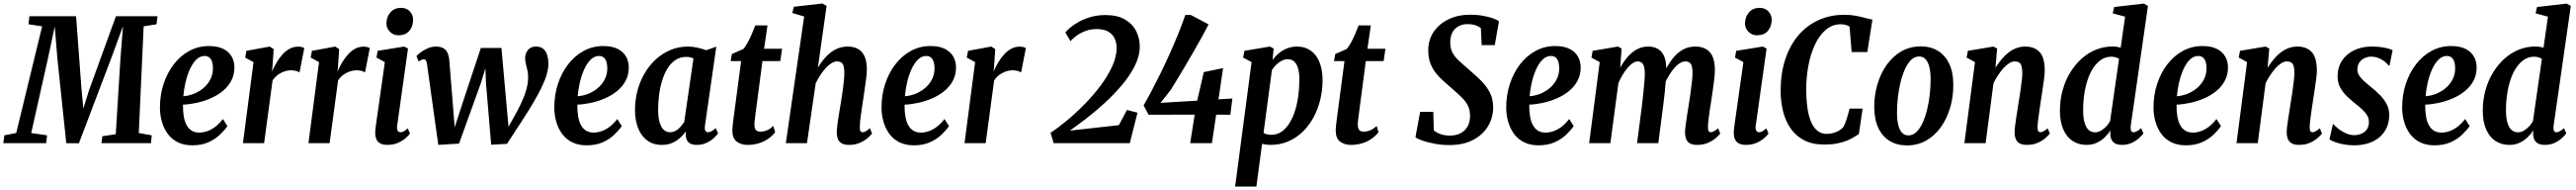

<svg xmlns="http://www.w3.org/2000/svg" viewBox="-60 -838 15096 1112"><path d="M-40.5 0 -34.5 -46 35 -59.5 187 -684 107 -696 112.5 -743H386L416.5 -331.5L428.5 -202.5L461 -307.5L619.5 -743H863L857.5 -696L782 -684L753.5 -59.5L829.5 -46L825 0H535L539.5 -40.5L618.5 -52.5L646 -495L661 -685L597.5 -512L402.5 0.5L328.5 0L276 -499L261 -683L221 -496L123 -59.5L216 -46L210.5 0Z M1273 -100Q1256.5 -76 1228.8 -49.5Q1201 -23 1161 -5.2Q1121 12.5 1067 12.5Q1018.5 12.5 982.5 -5.2Q946.5 -23 923.5 -54.2Q900.5 -85.5 889 -125.2Q877.5 -165 877.5 -209Q877.5 -282 898.8 -346.8Q920 -411.5 958.5 -461.5Q997 -511.5 1049.5 -540Q1102 -568.5 1164.5 -568.5Q1216 -568.5 1249 -551.8Q1282 -535 1298 -506.8Q1314 -478.5 1314 -444Q1314 -399.5 1295.2 -364.8Q1276.5 -330 1244.8 -304.5Q1213 -279 1173.5 -262Q1134 -245 1092.2 -236Q1050.5 -227 1012.5 -225.5Q1012 -187 1017.2 -156.5Q1022.5 -126 1034.2 -105Q1046 -84 1064.2 -73Q1082.5 -62 1108 -62Q1130.5 -62 1154.5 -70.2Q1178.5 -78.5 1202 -96.2Q1225.5 -114 1246.5 -141.5ZM1140 -510.5Q1111.5 -510.5 1089.2 -487.8Q1067 -465 1051.2 -428.8Q1035.5 -392.5 1026.5 -351.8Q1017.5 -311 1014.5 -274.5Q1040 -276.5 1065 -284.8Q1090 -293 1112.2 -307.5Q1134.5 -322 1151.5 -341.5Q1168.5 -361 1178.2 -385.2Q1188 -409.5 1188 -438Q1188 -474.5 1175.5 -492.5Q1163 -510.5 1140 -510.5Z M1364 0 1426 -474.5 1377 -501 1384.5 -540.5 1521 -565.5 1544 -550.5 1538 -459.5 1534.5 -419.5Q1547 -449 1563 -475.2Q1579 -501.5 1598 -521.8Q1617 -542 1639.2 -553.5Q1661.5 -565 1687 -565Q1701 -565 1710 -562.2Q1719 -559.5 1723.5 -556.5L1695.5 -414Q1687 -420 1674 -423.2Q1661 -426.5 1646 -426.5Q1630 -426.5 1614.5 -422.2Q1599 -418 1584.5 -410.2Q1570 -402.5 1558 -391.5Q1546 -380.5 1537.5 -367L1488 0Z M1748 0 1810 -474.5 1761 -501 1768.5 -540.5 1905 -565.5 1928 -550.5 1922 -459.5 1918.5 -419.5Q1931 -449 1947 -475.2Q1963 -501.5 1982 -521.8Q2001 -542 2023.2 -553.5Q2045.5 -565 2071 -565Q2085 -565 2094 -562.2Q2103 -559.5 2107.5 -556.5L2079.5 -414Q2071 -420 2058 -423.2Q2045 -426.5 2030 -426.5Q2014 -426.5 1998.5 -422.2Q1983 -418 1968.5 -410.2Q1954 -402.5 1942 -391.5Q1930 -380.5 1921.5 -367L1872 0Z M2209 10Q2185.5 10 2168.2 1Q2151 -8 2143.8 -29Q2136.5 -50 2141 -86.5Q2143.5 -108.5 2149 -145.8Q2154.5 -183 2160.8 -227.5Q2167 -272 2173.5 -318Q2180 -364 2186 -404.8Q2192 -445.5 2195.5 -474.5L2146.5 -501L2153.5 -540.5L2309 -565.5L2331.5 -554L2268 -103Q2265 -82.5 2271 -73.2Q2277 -64 2287 -64Q2296.5 -64 2305.5 -68.5Q2314.5 -73 2330 -87L2343 -56.5Q2335.5 -45.5 2317.8 -29.8Q2300 -14 2272.8 -2Q2245.5 10 2209 10ZM2274.5 -631.5Q2245 -631.5 2224.2 -653.5Q2203.5 -675.5 2205 -705Q2207 -741.5 2229.5 -766.8Q2252 -792 2290.5 -792Q2323.5 -792 2342.8 -770.8Q2362 -749.5 2361.5 -721.5Q2361 -683.5 2339.2 -657.5Q2317.5 -631.5 2274.5 -631.5Z M2509 10 2476 -225 2443 -462Q2441 -476.5 2436.8 -483.8Q2432.5 -491 2424 -491Q2416.5 -491 2408.8 -487Q2401 -483 2394 -478.5L2380.5 -509.5Q2390.5 -520.5 2408 -533.2Q2425.5 -546 2448 -555.8Q2470.5 -565.5 2496 -565.5Q2532.5 -565.5 2551.2 -546.5Q2570 -527.5 2573.5 -485L2592.5 -250L2605 -93L2654.5 -244.5L2758.5 -557.5H2879L2907 -246.5L2920.5 -96.5L2952.5 -153Q2974 -191.5 2989.8 -224Q3005.5 -256.5 3015.5 -284Q3025.5 -311.5 3030.5 -336.2Q3035.5 -361 3035.5 -384Q3036 -407.5 3031.2 -427.2Q3026.5 -447 3022.2 -464.5Q3018 -482 3018 -498Q3018 -524.5 3034.2 -545Q3050.5 -565.5 3081.5 -565.5Q3109 -565.5 3124.8 -551.8Q3140.5 -538 3147.2 -515.8Q3154 -493.5 3154.5 -467.5Q3154.5 -437.5 3145 -404Q3135.5 -370.5 3116.5 -330.8Q3097.5 -291 3068.8 -242Q3040 -193 3000.5 -132.2Q2961 -71.5 2911.5 4L2819 9L2788.5 -352L2785 -438L2758.5 -351.5L2630.5 2.5Z M3584.5 -100Q3568 -76 3540.2 -49.5Q3512.5 -23 3472.5 -5.2Q3432.5 12.5 3378.5 12.5Q3330 12.5 3294 -5.2Q3258 -23 3235 -54.2Q3212 -85.5 3200.5 -125.2Q3189 -165 3189 -209Q3189 -282 3210.2 -346.8Q3231.5 -411.5 3270 -461.5Q3308.5 -511.5 3361 -540Q3413.5 -568.5 3476 -568.5Q3527.5 -568.5 3560.5 -551.8Q3593.5 -535 3609.5 -506.8Q3625.5 -478.5 3625.5 -444Q3625.5 -399.5 3606.8 -364.8Q3588 -330 3556.2 -304.5Q3524.5 -279 3485 -262Q3445.5 -245 3403.8 -236Q3362 -227 3324 -225.5Q3323.5 -187 3328.8 -156.5Q3334 -126 3345.8 -105Q3357.5 -84 3375.8 -73Q3394 -62 3419.5 -62Q3442 -62 3466 -70.2Q3490 -78.5 3513.5 -96.2Q3537 -114 3558 -141.5ZM3451.5 -510.5Q3423 -510.5 3400.8 -487.8Q3378.5 -465 3362.8 -428.8Q3347 -392.5 3338 -351.8Q3329 -311 3326 -274.5Q3351.5 -276.5 3376.5 -284.8Q3401.5 -293 3423.8 -307.5Q3446 -322 3463 -341.5Q3480 -361 3489.8 -385.2Q3499.5 -409.5 3499.5 -438Q3499.5 -474.5 3487 -492.5Q3474.5 -510.5 3451.5 -510.5Z M4072 -102.5Q4069 -80 4074.8 -72Q4080.5 -64 4090.5 -64Q4098 -64 4108.8 -69.2Q4119.5 -74.5 4135 -88L4149 -57.5Q4143.5 -49 4127 -32.8Q4110.5 -16.5 4084 -3.2Q4057.5 10 4022.5 10Q3991 10 3975.5 -5Q3960 -20 3959 -51.5L3961 -69.5Q3945 -48 3924.8 -30Q3904.5 -12 3878.8 -1Q3853 10 3819.5 10Q3768 10 3732.8 -16.5Q3697.5 -43 3679.8 -89.2Q3662 -135.5 3662 -194.5Q3662 -254 3676.8 -308.8Q3691.5 -363.5 3719.2 -410.2Q3747 -457 3785.5 -491.8Q3824 -526.5 3871.2 -546Q3918.5 -565.5 3972.5 -565.5Q4000.5 -565.5 4029.5 -558.8Q4058.5 -552 4079 -544L4138.5 -565ZM4004.5 -495.5Q3995.5 -500.5 3985 -502.8Q3974.5 -505 3962.5 -505Q3927 -505 3899.8 -487.2Q3872.5 -469.5 3853 -438.2Q3833.5 -407 3821.2 -367Q3809 -327 3803.2 -283Q3797.5 -239 3797.5 -195.5Q3797.5 -150.5 3806.5 -121.2Q3815.5 -92 3831 -78Q3846.5 -64 3866 -64Q3881 -64 3893.2 -69.2Q3905.5 -74.5 3915.8 -83.2Q3926 -92 3934.5 -102.8Q3943 -113.5 3950.5 -124Z M4370.5 -188Q4368 -168 4366 -153.5Q4364 -139 4363 -128.8Q4362 -118.5 4362 -109.5Q4362 -88 4370 -77.8Q4378 -67.5 4397 -67.5Q4415.5 -67.5 4434.8 -75.2Q4454 -83 4472.5 -101L4483.5 -64Q4465 -40.5 4440 -24Q4415 -7.5 4385.5 1.2Q4356 10 4322.5 10Q4284 10 4258.2 -9.2Q4232.5 -28.5 4232.5 -75.5Q4233 -84 4233.8 -94.8Q4234.5 -105.5 4236.2 -119Q4238 -132.5 4240 -149Q4242 -165.5 4245 -186L4284 -480.5H4222.5L4230 -522L4295.5 -550.5Q4308 -562.5 4321.2 -586.8Q4334.5 -611 4346.5 -638.8Q4358.5 -666.5 4367 -689.5H4438.5L4418.5 -552.5H4524L4513.5 -480.5H4409Z M4917 10Q4887.5 10 4871.5 -0.2Q4855.5 -10.5 4850 -27.2Q4844.5 -44 4844.5 -63Q4844.5 -75.5 4846.5 -93.2Q4848.5 -111 4851.5 -132Q4854.5 -153 4858.2 -175.2Q4862 -197.5 4865.5 -218Q4867 -228.5 4871 -252.2Q4875 -276 4879.2 -305.8Q4883.5 -335.5 4886.2 -363.5Q4889 -391.5 4889 -410Q4889 -436.5 4884.8 -451.2Q4880.5 -466 4871 -472.2Q4861.5 -478.5 4845 -478.5Q4831 -478.5 4814.8 -469Q4798.5 -459.5 4782.2 -442.2Q4766 -425 4750.2 -401.8Q4734.5 -378.5 4721 -350.5L4670 0H4546L4653.5 -741.5L4584 -762L4593 -798.5L4760.5 -817.5L4785 -803.5L4734 -442.5Q4750.5 -469.5 4769.2 -492.2Q4788 -515 4809.5 -531.2Q4831 -547.5 4855.8 -556.5Q4880.5 -565.5 4909 -565.5Q4943.5 -565.5 4968.5 -552Q4993.5 -538.5 5007.2 -509Q5021 -479.5 5021 -430.5Q5021 -410 5016.8 -377Q5012.5 -344 5007.2 -309Q5002 -274 4998 -246.5Q4995 -228 4992 -206.8Q4989 -185.5 4986 -164.8Q4983 -144 4981.2 -125.2Q4979.5 -106.5 4979.5 -91.5Q4979.5 -75 4984 -69.5Q4988.5 -64 4995 -64Q5004 -64 5013.8 -69.2Q5023.5 -74.5 5039 -87.5L5051.5 -56.5Q5046.5 -49.5 5029 -33.2Q5011.5 -17 4983.2 -3.5Q4955 10 4917 10Z M5502.5 -100Q5486 -76 5458.2 -49.5Q5430.5 -23 5390.5 -5.2Q5350.5 12.5 5296.5 12.5Q5248 12.5 5212 -5.2Q5176 -23 5153 -54.2Q5130 -85.5 5118.5 -125.2Q5107 -165 5107 -209Q5107 -282 5128.2 -346.8Q5149.5 -411.5 5188 -461.5Q5226.5 -511.5 5279 -540Q5331.5 -568.5 5394 -568.5Q5445.5 -568.5 5478.5 -551.8Q5511.5 -535 5527.5 -506.8Q5543.5 -478.5 5543.5 -444Q5543.5 -399.5 5524.8 -364.8Q5506 -330 5474.2 -304.5Q5442.5 -279 5403 -262Q5363.5 -245 5321.8 -236Q5280 -227 5242 -225.5Q5241.5 -187 5246.8 -156.5Q5252 -126 5263.8 -105Q5275.5 -84 5293.8 -73Q5312 -62 5337.5 -62Q5360 -62 5384 -70.2Q5408 -78.5 5431.5 -96.2Q5455 -114 5476 -141.5ZM5369.5 -510.5Q5341 -510.5 5318.8 -487.8Q5296.5 -465 5280.8 -428.8Q5265 -392.5 5256 -351.8Q5247 -311 5244 -274.5Q5269.5 -276.5 5294.5 -284.8Q5319.5 -293 5341.8 -307.5Q5364 -322 5381 -341.5Q5398 -361 5407.8 -385.2Q5417.5 -409.5 5417.5 -438Q5417.5 -474.5 5405 -492.5Q5392.5 -510.5 5369.5 -510.5Z M5593.5 0 5655.5 -474.5 5606.5 -501 5614 -540.5 5750.5 -565.5 5773.5 -550.5 5767.5 -459.5 5764 -419.5Q5776.5 -449 5792.5 -475.2Q5808.5 -501.5 5827.5 -521.8Q5846.5 -542 5868.8 -553.5Q5891 -565 5916.5 -565Q5930.5 -565 5939.5 -562.2Q5948.5 -559.5 5953 -556.5L5925 -414Q5916.5 -420 5903.5 -423.2Q5890.5 -426.5 5875.5 -426.5Q5859.5 -426.5 5844 -422.2Q5828.5 -418 5814 -410.2Q5799.5 -402.5 5787.5 -391.5Q5775.5 -380.5 5767 -367L5717.5 0Z M6116 0 6097.5 -61Q6143 -90.5 6195 -133.8Q6247 -177 6298 -229Q6349 -281 6391 -337Q6433 -393 6458.5 -448.5Q6484 -504 6485 -554.5Q6485.5 -585.5 6474 -611.2Q6462.5 -637 6436.5 -652.5Q6410.5 -668 6367 -668Q6332 -668 6301 -656Q6270 -644 6247.8 -627.5Q6225.5 -611 6215 -596.5L6184.5 -648Q6193.5 -660 6213.8 -677Q6234 -694 6264.8 -711Q6295.5 -728 6334.8 -739Q6374 -750 6419.5 -750Q6489.5 -750 6534 -723.8Q6578.5 -697.5 6599.5 -655.8Q6620.5 -614 6620.5 -567Q6620.5 -510.5 6591.5 -452.5Q6562.5 -394.5 6515.2 -339Q6468 -283.5 6413 -233.5Q6358 -183.5 6304.5 -142.5Q6251 -101.5 6210.5 -73.5L6498 -105.5L6545.5 -194.5L6607.5 -178.5L6562 0Z M6916 0 6942.5 -167 6672.5 -166.5 6643 -221Q6664.5 -258 6690 -306.2Q6715.5 -354.5 6742.8 -409.8Q6770 -465 6796.2 -523.5Q6822.5 -582 6846 -639.8Q6869.5 -697.5 6887.5 -750.5H6919.5L7024 -695.5Q7008.5 -664.5 6986 -624Q6963.5 -583.5 6938 -539.2Q6912.5 -495 6887.2 -452.2Q6862 -409.5 6839.8 -373.2Q6817.5 -337 6802.5 -312.5Q6786.5 -292 6772.5 -274.2Q6758.5 -256.5 6742 -236L6957 -249L6996 -416L7109 -439.5L7082 -256.5L7163.5 -261.5L7151.5 -166.5L7068.5 -167L7043.5 0Z M7179.5 254 7276 -474.5 7226.5 -501 7234 -540.5 7383 -565.5 7405 -554 7399 -486.5Q7416.5 -511 7438.5 -528.5Q7460.5 -546 7486.5 -555.8Q7512.5 -565.5 7543 -565.5Q7588 -565.5 7621.5 -542.5Q7655 -519.5 7673.5 -475.5Q7692 -431.5 7692 -368.5Q7692 -308.5 7678 -252.5Q7664 -196.5 7637.8 -148.8Q7611.5 -101 7574.2 -65.5Q7537 -30 7489.8 -10Q7442.5 10 7387 10Q7375 10 7362.8 8.5Q7350.5 7 7337.5 3.5L7304 254ZM7346 -60Q7357.5 -53.5 7369.2 -51.2Q7381 -49 7391.5 -49Q7423.5 -49 7449.5 -66Q7475.5 -83 7495.5 -113.5Q7515.5 -144 7529 -184.8Q7542.5 -225.5 7549.2 -274Q7556 -322.5 7556 -375.5Q7556 -410.5 7548.8 -436.8Q7541.5 -463 7526.5 -477.2Q7511.5 -491.5 7487 -491.5Q7471 -491.5 7454 -483.2Q7437 -475 7421.8 -460.5Q7406.5 -446 7395 -427.5Z M7907 -188Q7904.5 -168 7902.5 -153.5Q7900.5 -139 7899.5 -128.8Q7898.5 -118.5 7898.5 -109.5Q7898.5 -88 7906.5 -77.8Q7914.5 -67.5 7933.5 -67.5Q7952 -67.5 7971.2 -75.2Q7990.5 -83 8009 -101L8020 -64Q8001.5 -40.5 7976.5 -24Q7951.5 -7.5 7922 1.2Q7892.5 10 7859 10Q7820.5 10 7794.8 -9.2Q7769 -28.5 7769 -75.5Q7769.5 -84 7770.2 -94.8Q7771 -105.5 7772.8 -119Q7774.5 -132.5 7776.5 -149Q7778.5 -165.5 7781.5 -186L7820.5 -480.5H7759L7766.5 -522L7832 -550.5Q7844.5 -562.5 7857.8 -586.8Q7871 -611 7883 -638.8Q7895 -666.5 7903.5 -689.5H7975L7955 -552.5H8060.5L8050 -480.5H7945.5Z M8436 11Q8390.5 11 8348.2 3Q8306 -5 8276.2 -15.5Q8246.5 -26 8236.5 -35L8264 -183.5H8341L8344 -75.5Q8358 -62 8383.2 -53.2Q8408.5 -44.5 8437 -44.5Q8464.5 -44.5 8486.5 -52.2Q8508.5 -60 8524.2 -75Q8540 -90 8548.2 -111.2Q8556.5 -132.5 8556.5 -159.5Q8556.5 -193.5 8544.5 -218.2Q8532.5 -243 8508.8 -266.8Q8485 -290.5 8450 -320.5Q8424.5 -342.5 8400 -364.2Q8375.5 -386 8355.5 -411.2Q8335.5 -436.5 8323.5 -468.5Q8311.5 -500.5 8311.5 -542Q8311.5 -606 8344.2 -653Q8377 -700 8432.2 -726Q8487.5 -752 8555 -752Q8596.5 -752 8630.5 -746Q8664.5 -740 8688.8 -731.5Q8713 -723 8726 -714L8701.5 -574H8624.5L8620 -673.5Q8607.5 -684 8587.5 -690.5Q8567.5 -697 8542.5 -697Q8512 -697 8489 -684.5Q8466 -672 8453.5 -649Q8441 -626 8440.5 -594Q8439.5 -556 8453.8 -529.5Q8468 -503 8495 -479Q8522 -455 8559 -422.5Q8591 -395.5 8621.5 -365.2Q8652 -335 8672 -297.5Q8692 -260 8692 -210Q8692 -149.5 8661.8 -99.2Q8631.5 -49 8574.2 -19Q8517 11 8436 11Z M9164 -100Q9147.5 -76 9119.8 -49.5Q9092 -23 9052 -5.2Q9012 12.5 8958 12.5Q8909.5 12.5 8873.5 -5.2Q8837.5 -23 8814.5 -54.2Q8791.5 -85.5 8780 -125.2Q8768.5 -165 8768.5 -209Q8768.5 -282 8789.8 -346.8Q8811 -411.5 8849.5 -461.5Q8888 -511.5 8940.5 -540Q8993 -568.5 9055.5 -568.5Q9107 -568.5 9140 -551.8Q9173 -535 9189 -506.8Q9205 -478.5 9205 -444Q9205 -399.5 9186.2 -364.8Q9167.5 -330 9135.8 -304.5Q9104 -279 9064.5 -262Q9025 -245 8983.2 -236Q8941.5 -227 8903.5 -225.5Q8903 -187 8908.2 -156.5Q8913.5 -126 8925.2 -105Q8937 -84 8955.2 -73Q8973.5 -62 8999 -62Q9021.5 -62 9045.5 -70.2Q9069.5 -78.5 9093 -96.2Q9116.5 -114 9137.5 -141.5ZM9031 -510.5Q9002.5 -510.5 8980.2 -487.8Q8958 -465 8942.2 -428.8Q8926.5 -392.5 8917.5 -351.8Q8908.5 -311 8905.5 -274.5Q8931 -276.5 8956 -284.8Q8981 -293 9003.2 -307.5Q9025.5 -322 9042.5 -341.5Q9059.5 -361 9069.2 -385.2Q9079 -409.5 9079 -438Q9079 -474.5 9066.5 -492.5Q9054 -510.5 9031 -510.5Z M9445 -554 9436.5 -442Q9450.5 -467 9467.5 -489.5Q9484.5 -512 9504.8 -529Q9525 -546 9548.8 -555.8Q9572.5 -565.5 9600 -565.5Q9632.5 -565.5 9656.2 -552.5Q9680 -539.5 9693.2 -511Q9706.5 -482.5 9706.5 -436.5Q9706.5 -425.5 9706.2 -415.8Q9706 -406 9705.5 -397Q9705 -388 9704 -378.5L9682.5 -391Q9701 -432 9721.8 -464.2Q9742.5 -496.5 9766 -519.2Q9789.5 -542 9817 -553.8Q9844.5 -565.5 9877 -565.5Q9931.5 -565.5 9961.5 -533.2Q9991.5 -501 9991.5 -426Q9991.5 -406 9987.8 -374.2Q9984 -342.5 9979 -307.8Q9974 -273 9969.5 -244Q9965 -216.5 9960.8 -188.5Q9956.5 -160.5 9953.8 -135.2Q9951 -110 9951 -92.5Q9951 -75 9955.8 -69.5Q9960.5 -64 9968.5 -64Q9973.5 -64 9984.2 -68.8Q9995 -73.5 10010.5 -87.5L10023 -56.5Q10018 -49 10000.5 -33Q9983 -17 9954.5 -3.5Q9926 10 9887.5 10Q9858.5 10 9843 -0.2Q9827.5 -10.5 9822 -27Q9816.5 -43.5 9816.5 -62Q9816.5 -77 9819.8 -103Q9823 -129 9828 -160Q9833 -191 9837.5 -219.5Q9842.5 -249.5 9847.8 -287Q9853 -324.5 9856.8 -358Q9860.5 -391.5 9860.5 -410Q9860.5 -448.5 9850.8 -463.5Q9841 -478.5 9819.5 -478.5Q9801.5 -478.5 9783 -466.2Q9764.5 -454 9746.8 -431.8Q9729 -409.5 9712.5 -379.2Q9696 -349 9681.5 -313L9705 -402.5Q9704.5 -382 9702.8 -355Q9701 -328 9697.5 -296Q9694 -264 9689.5 -228L9660 0H9535.5L9564 -219.5Q9567.5 -247.5 9571.2 -283.8Q9575 -320 9578 -353.5Q9581 -387 9581 -404.5Q9580.5 -450.5 9569.2 -464.5Q9558 -478.5 9539 -478.5Q9526.5 -478.5 9511.8 -469.5Q9497 -460.5 9482 -443.5Q9467 -426.5 9452.8 -403.2Q9438.5 -380 9426 -351.5L9379 0H9254.5L9316.5 -474.5L9268 -501L9275 -540.5L9423 -565.5Z M10172 10Q10148.5 10 10131.2 1Q10114 -8 10106.8 -29Q10099.5 -50 10104 -86.5Q10106.5 -108.5 10112 -145.8Q10117.5 -183 10123.8 -227.5Q10130 -272 10136.5 -318Q10143 -364 10149 -404.8Q10155 -445.5 10158.5 -474.5L10109.5 -501L10116.5 -540.5L10272 -565.5L10294.5 -554L10231 -103Q10228 -82.5 10234 -73.2Q10240 -64 10250 -64Q10259.5 -64 10268.5 -68.5Q10277.5 -73 10293 -87L10306 -56.5Q10298.5 -45.5 10280.8 -29.8Q10263 -14 10235.8 -2Q10208.5 10 10172 10ZM10237.5 -631.5Q10208 -631.5 10187.2 -653.5Q10166.5 -675.5 10168 -705Q10170 -741.5 10192.5 -766.8Q10215 -792 10253.5 -792Q10286.5 -792 10305.8 -770.8Q10325 -749.5 10324.5 -721.5Q10324 -683.5 10302.2 -657.5Q10280.5 -631.5 10237.5 -631.5Z M10632.5 8Q10563 8 10514.5 -17.2Q10466 -42.5 10435.5 -86.5Q10405 -130.5 10391 -187.2Q10377 -244 10377 -307.5Q10377 -408 10403.8 -489.8Q10430.5 -571.5 10480.2 -630.2Q10530 -689 10598.8 -720.2Q10667.5 -751.5 10751 -751.5Q10787.5 -751.5 10818.8 -745.5Q10850 -739.5 10874.8 -732.5Q10899.5 -725.5 10915 -723.5L10885 -533.5H10793L10781 -682.5Q10775 -686.5 10767 -689.5Q10759 -692.5 10749.8 -694.2Q10740.5 -696 10729.5 -696Q10679.5 -696 10641.5 -663.5Q10603.5 -631 10578 -576.5Q10552.5 -522 10539.8 -454.5Q10527 -387 10527 -316.5Q10527 -255.5 10534 -207Q10541 -158.5 10555.5 -124.5Q10570 -90.5 10592.8 -72.5Q10615.5 -54.5 10647 -54.5Q10659 -54.5 10675.8 -57.5Q10692.5 -60.5 10710.8 -69Q10729 -77.5 10744.5 -94.5Q10750 -104.5 10755.2 -117.2Q10760.5 -130 10765 -144.5Q10769.5 -159 10773.5 -174Q10777.5 -189 10781 -202.5H10857.5L10835.5 -53.5Q10823 -45.5 10805.5 -34.8Q10788 -24 10763.8 -14.2Q10739.5 -4.5 10707 1.8Q10674.5 8 10632.5 8Z M11198.5 -566.5Q11256.5 -566.5 11299.2 -540.2Q11342 -514 11365.5 -464Q11389 -414 11389 -343Q11389.5 -272.5 11370.8 -208.5Q11352 -144.5 11316.5 -94.5Q11281 -44.5 11230.8 -15.8Q11180.5 13 11117 13Q11059 13 11016 -13.2Q10973 -39.5 10949.5 -89.5Q10926 -139.5 10925.5 -211Q10925.5 -281.5 10944.5 -345.5Q10963.5 -409.5 10999.2 -459.2Q11035 -509 11085.2 -537.8Q11135.5 -566.5 11198.5 -566.5ZM11189 -507.5Q11163 -507.5 11142.2 -487.8Q11121.5 -468 11106 -434Q11090.5 -400 11080 -357.5Q11069.5 -315 11064.2 -269.2Q11059 -223.5 11059 -180Q11059 -138.5 11066 -108.2Q11073 -78 11088 -61.8Q11103 -45.5 11126 -45.5Q11152 -45.5 11173 -65.8Q11194 -86 11209.5 -120Q11225 -154 11235.5 -196.8Q11246 -239.5 11251 -285Q11256 -330.5 11256 -373.5Q11256 -414 11249 -444Q11242 -474 11227.2 -490.8Q11212.5 -507.5 11189 -507.5Z M11636 -441.5Q11653 -468 11671.8 -490.8Q11690.5 -513.5 11712.2 -530.2Q11734 -547 11758.5 -556.2Q11783 -565.5 11811.5 -565.5Q11864.5 -565.5 11894.8 -533.5Q11925 -501.5 11925 -423.5Q11925 -407.5 11921 -376Q11917 -344.5 11911.5 -309.2Q11906 -274 11902 -246.5Q11898 -221.5 11893.8 -191.8Q11889.5 -162 11886.2 -135.2Q11883 -108.5 11883 -91.5Q11883 -75 11887.8 -69.5Q11892.5 -64 11899 -64Q11907.5 -64 11917.2 -69.2Q11927 -74.5 11942.5 -87L11955 -56.5Q11950.5 -49.5 11933 -33.2Q11915.5 -17 11887 -3.5Q11858.5 10 11820.5 10Q11790.5 10 11775 -0.5Q11759.5 -11 11753.8 -27.8Q11748 -44.5 11748 -63Q11748 -74 11750.2 -93.8Q11752.5 -113.5 11756.2 -138Q11760 -162.5 11764 -188.2Q11768 -214 11771.5 -237Q11774 -250.5 11777.5 -273.8Q11781 -297 11784.8 -323.5Q11788.5 -350 11791 -373.2Q11793.5 -396.5 11793.5 -409Q11793.5 -436 11789 -451Q11784.5 -466 11774.8 -472.2Q11765 -478.5 11749 -478.5Q11734 -478.5 11717.5 -468.5Q11701 -458.5 11684.5 -440.8Q11668 -423 11652.8 -400Q11637.5 -377 11624.5 -351L11578.5 0H11454L11516 -474.5L11467 -501L11474.5 -540.5L11624 -565.5L11646 -554Z M12429 -101.5Q12427 -84.5 12430.5 -74.2Q12434 -64 12445.5 -64Q12453.5 -64 12464.2 -69.2Q12475 -74.5 12490 -88L12503.5 -57.5Q12494 -44.5 12476.2 -28.5Q12458.5 -12.5 12433.8 -1.2Q12409 10 12378 10Q12343.5 10 12326.8 -6Q12310 -22 12309 -53.5L12310 -75Q12297 -54 12276.8 -34.5Q12256.5 -15 12230 -2.5Q12203.5 10 12170.5 10Q12122.5 10 12087.5 -13.5Q12052.5 -37 12033.2 -81.8Q12014 -126.5 12014 -189.5Q12014 -253 12029.8 -309.8Q12045.5 -366.5 12074 -413.2Q12102.5 -460 12141 -494.5Q12179.5 -529 12225.8 -547.5Q12272 -566 12323.5 -566Q12335 -566 12348.8 -563.8Q12362.5 -561.5 12370 -558.5L12396 -740.5L12323.5 -760L12332 -797L12505.5 -817L12530 -803.5ZM12360.5 -493.5Q12350 -500.5 12338.5 -503.2Q12327 -506 12314 -506Q12284 -506 12258.8 -490.2Q12233.5 -474.5 12213.2 -446.2Q12193 -418 12179 -378.8Q12165 -339.5 12157.5 -292.5Q12150 -245.5 12150 -193Q12150 -145.5 12159.2 -117Q12168.5 -88.5 12184.2 -76Q12200 -63.5 12220 -63.5Q12237.5 -63.5 12254 -73Q12270.5 -82.5 12284.8 -97.5Q12299 -112.5 12308 -129Z M12958 -100Q12941.5 -76 12913.8 -49.5Q12886 -23 12846 -5.2Q12806 12.5 12752 12.5Q12703.5 12.5 12667.5 -5.2Q12631.5 -23 12608.5 -54.2Q12585.5 -85.5 12574 -125.2Q12562.5 -165 12562.5 -209Q12562.5 -282 12583.8 -346.8Q12605 -411.5 12643.5 -461.5Q12682 -511.5 12734.5 -540Q12787 -568.5 12849.5 -568.5Q12901 -568.5 12934 -551.8Q12967 -535 12983 -506.8Q12999 -478.5 12999 -444Q12999 -399.5 12980.2 -364.8Q12961.5 -330 12929.8 -304.5Q12898 -279 12858.5 -262Q12819 -245 12777.2 -236Q12735.5 -227 12697.5 -225.5Q12697 -187 12702.2 -156.5Q12707.5 -126 12719.2 -105Q12731 -84 12749.2 -73Q12767.5 -62 12793 -62Q12815.5 -62 12839.5 -70.2Q12863.5 -78.5 12887 -96.2Q12910.5 -114 12931.5 -141.5ZM12825 -510.5Q12796.5 -510.5 12774.2 -487.8Q12752 -465 12736.2 -428.8Q12720.5 -392.5 12711.5 -351.8Q12702.5 -311 12699.5 -274.5Q12725 -276.5 12750 -284.8Q12775 -293 12797.2 -307.5Q12819.5 -322 12836.5 -341.5Q12853.5 -361 12863.2 -385.2Q12873 -409.5 12873 -438Q12873 -474.5 12860.5 -492.5Q12848 -510.5 12825 -510.5Z M13231 -441.5Q13248 -468 13266.8 -490.8Q13285.5 -513.5 13307.2 -530.2Q13329 -547 13353.5 -556.2Q13378 -565.5 13406.5 -565.5Q13459.5 -565.5 13489.8 -533.5Q13520 -501.5 13520 -423.5Q13520 -407.5 13516 -376Q13512 -344.5 13506.5 -309.2Q13501 -274 13497 -246.5Q13493 -221.5 13488.8 -191.8Q13484.5 -162 13481.2 -135.2Q13478 -108.5 13478 -91.5Q13478 -75 13482.8 -69.5Q13487.5 -64 13494 -64Q13502.5 -64 13512.2 -69.2Q13522 -74.5 13537.5 -87L13550 -56.5Q13545.5 -49.5 13528 -33.2Q13510.5 -17 13482 -3.5Q13453.5 10 13415.5 10Q13385.5 10 13370 -0.5Q13354.5 -11 13348.8 -27.8Q13343 -44.5 13343 -63Q13343 -74 13345.2 -93.8Q13347.5 -113.5 13351.2 -138Q13355 -162.5 13359 -188.2Q13363 -214 13366.5 -237Q13369 -250.5 13372.5 -273.8Q13376 -297 13379.8 -323.5Q13383.5 -350 13386 -373.2Q13388.5 -396.5 13388.5 -409Q13388.5 -436 13384 -451Q13379.5 -466 13369.8 -472.2Q13360 -478.5 13344 -478.5Q13329 -478.5 13312.5 -468.5Q13296 -458.5 13279.5 -440.8Q13263 -423 13247.8 -400Q13232.5 -377 13219.5 -351L13173.5 0H13049L13111 -474.5L13062 -501L13069.5 -540.5L13219 -565.5L13241 -554Z M13946 -455H13940Q13922.5 -477.5 13895 -492Q13867.5 -506.5 13837 -506.5Q13819 -506.5 13800.5 -498.2Q13782 -490 13769.8 -473.2Q13757.5 -456.5 13757.5 -430.5Q13757.5 -415.5 13764.5 -401.8Q13771.5 -388 13787.8 -371.8Q13804 -355.5 13832 -333Q13866 -306.5 13891 -280.5Q13916 -254.5 13930 -226.8Q13944 -199 13944 -165.5Q13944 -121.5 13928 -88.2Q13912 -55 13884 -32.5Q13856 -10 13819 1.2Q13782 12.5 13739.5 12.5Q13710.5 12.5 13683.2 8Q13656 3.5 13633 -4.2Q13610 -12 13593.5 -22L13614 -111.5H13617Q13627.5 -99 13646.5 -84Q13665.5 -69 13690 -58Q13714.5 -47 13739.5 -47Q13760 -47 13779.5 -54.8Q13799 -62.5 13812 -79.5Q13825 -96.5 13825 -124.5Q13825 -145.5 13814.5 -163Q13804 -180.5 13786.2 -197Q13768.5 -213.5 13747.5 -230Q13721 -251 13696.8 -274Q13672.5 -297 13657 -325.5Q13641.5 -354 13641.5 -390.5Q13641.5 -444.5 13667.8 -483.8Q13694 -523 13739.2 -544.2Q13784.5 -565.5 13840.5 -565.5Q13866.5 -565.5 13889 -563Q13911.5 -560.5 13930.5 -555.8Q13949.5 -551 13964 -544.5Z M14415.5 -100Q14399 -76 14371.2 -49.5Q14343.5 -23 14303.5 -5.2Q14263.5 12.5 14209.5 12.5Q14161 12.5 14125 -5.2Q14089 -23 14066 -54.2Q14043 -85.5 14031.5 -125.2Q14020 -165 14020 -209Q14020 -282 14041.2 -346.8Q14062.5 -411.5 14101 -461.5Q14139.5 -511.5 14192 -540Q14244.5 -568.5 14307 -568.5Q14358.5 -568.5 14391.5 -551.8Q14424.5 -535 14440.5 -506.8Q14456.5 -478.5 14456.5 -444Q14456.5 -399.5 14437.8 -364.8Q14419 -330 14387.2 -304.5Q14355.5 -279 14316 -262Q14276.5 -245 14234.8 -236Q14193 -227 14155 -225.5Q14154.5 -187 14159.8 -156.5Q14165 -126 14176.8 -105Q14188.5 -84 14206.8 -73Q14225 -62 14250.5 -62Q14273 -62 14297 -70.2Q14321 -78.5 14344.5 -96.2Q14368 -114 14389 -141.5ZM14282.5 -510.5Q14254 -510.5 14231.8 -487.8Q14209.5 -465 14193.8 -428.8Q14178 -392.5 14169 -351.8Q14160 -311 14157 -274.5Q14182.5 -276.5 14207.5 -284.8Q14232.5 -293 14254.8 -307.5Q14277 -322 14294 -341.5Q14311 -361 14320.8 -385.2Q14330.5 -409.5 14330.5 -438Q14330.5 -474.5 14318 -492.5Q14305.5 -510.5 14282.5 -510.5Z M14907.5 -101.5Q14905.5 -84.5 14909 -74.2Q14912.5 -64 14924 -64Q14932 -64 14942.8 -69.2Q14953.5 -74.5 14968.5 -88L14982 -57.5Q14972.5 -44.5 14954.8 -28.5Q14937 -12.5 14912.2 -1.2Q14887.5 10 14856.5 10Q14822 10 14805.2 -6Q14788.5 -22 14787.5 -53.5L14788.5 -75Q14775.5 -54 14755.2 -34.5Q14735 -15 14708.5 -2.5Q14682 10 14649 10Q14601 10 14566 -13.5Q14531 -37 14511.8 -81.8Q14492.5 -126.5 14492.5 -189.5Q14492.5 -253 14508.2 -309.8Q14524 -366.5 14552.5 -413.2Q14581 -460 14619.5 -494.5Q14658 -529 14704.2 -547.5Q14750.5 -566 14802 -566Q14813.5 -566 14827.2 -563.8Q14841 -561.5 14848.5 -558.5L14874.5 -740.5L14802 -760L14810.5 -797L14984 -817L15008.5 -803.5ZM14839 -493.5Q14828.5 -500.5 14817 -503.2Q14805.5 -506 14792.5 -506Q14762.5 -506 14737.2 -490.2Q14712 -474.5 14691.8 -446.2Q14671.5 -418 14657.5 -378.8Q14643.5 -339.5 14636 -292.5Q14628.5 -245.5 14628.5 -193Q14628.5 -145.5 14637.8 -117Q14647 -88.5 14662.8 -76Q14678.5 -63.5 14698.5 -63.5Q14716 -63.5 14732.5 -73Q14749 -82.5 14763.2 -97.5Q14777.5 -112.5 14786.5 -129Z"/></svg>

Font: Merriweather 24pt SemiCondensed
Style: Bold Italic
Weight: 700
Width: 4
Italic angle: -7.8°
Designer: Eben Sorkin
Foundry: Eben Sorkin
Version: Version 2.101